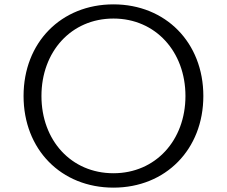

<svg xmlns="http://www.w3.org/2000/svg" viewBox="-20 -808 1040 880"><path d="M500 52C739 52 912 -123 912 -368C912 -613 739 -788 500 -788C260 -788 88 -613 88 -368C88 -123 260 52 500 52ZM500 -14C306 -14 170 -165 170 -368C170 -571 306 -723 500 -723C693 -723 830 -571 830 -368C830 -165 693 -14 500 -14Z"/></svg>

Font: LINE Seed JP_OTF Regular
Style: Regular
Weight: 400
Designer: LY Corporation & Fontrix & Fontworks
Version: Version 1.002